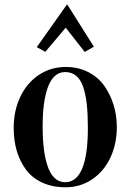

<svg xmlns="http://www.w3.org/2000/svg" viewBox="-20 -794 563 829"><path d="M264.2 -504.9Q317.9 -504.9 361.1 -482.7Q404.3 -460.4 430.4 -423.3Q456.5 -386.2 470.5 -340.6Q484.4 -294.9 484.4 -245.1Q484.4 -173.3 457 -114.3Q429.7 -55.2 378.7 -20.3Q327.6 14.6 263.2 14.6Q206.1 14.6 162.4 -5.6Q118.7 -25.9 92 -61.8Q65.4 -97.7 52.2 -143.1Q39.1 -188.5 39.1 -242.2Q39.1 -315.9 67.6 -376Q96.2 -436 147.7 -470.5Q199.2 -504.9 264.2 -504.9ZM261.2 -7.3Q359.4 -7.3 359.4 -242.2Q359.4 -301.3 354.7 -343.8Q350.1 -386.2 339.1 -418.7Q328.1 -451.2 308.6 -467Q289.1 -482.9 261.2 -482.9Q235.4 -482.9 216.3 -465.3Q197.3 -447.8 186 -415.5Q174.8 -383.3 169.4 -341.8Q164.1 -300.3 164.1 -248Q164.1 -193.8 169.4 -151.1Q174.8 -108.4 186 -75.4Q197.3 -42.5 216.3 -24.9Q235.4 -7.3 261.2 -7.3ZM268.6 -773.9H271L385.3 -592.3L345.7 -569.8L264.6 -673.3H262.7L175.8 -570.3L138.7 -590.3Z"/></svg>

Font: VidalokaRegular
Style: Regular
Weight: 400
Designer: Cyreal (www.cyreal.org)
Foundry: Cyreal (www.cyreal.org)
Version: Version 1.000